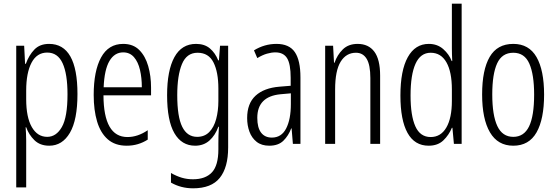

<svg xmlns="http://www.w3.org/2000/svg" viewBox="-20 -780 3014 1041"><path d="M246 -542Q400 -542 400 -270Q400 -130 359 -60Q318 10 247 10Q197 10 166.5 -20Q136 -50 122 -90H119Q120 -75 121 -56.5Q122 -38 122 -19V236H68V-532H111L116 -434H120Q137 -481 166.5 -511.5Q196 -542 246 -542ZM236 -495Q180 -495 151 -440Q122 -385 122 -289V-242Q122 -144 152.5 -91Q183 -38 236 -38Q285 -38 315.5 -91.5Q346 -145 346 -269Q346 -379 319.5 -437Q293 -495 236 -495Z M648 -542Q702 -542 735 -509Q768 -476 783.5 -422Q799 -368 799 -305V-263H541Q542 -37 671 -37Q727 -37 781 -74V-23Q756 -7 727.5 1.5Q699 10 667 10Q604 10 564.5 -24.5Q525 -59 506.5 -121Q488 -183 488 -265Q488 -395 528 -468.5Q568 -542 648 -542ZM648 -496Q601 -496 573.5 -449.5Q546 -403 542 -307H749Q749 -358 739 -401Q729 -444 706.5 -470Q684 -496 648 -496Z M1043 -542Q1089 -542 1118 -517.5Q1147 -493 1163 -453H1167L1173 -532H1217V20Q1217 128 1171.5 184.5Q1126 241 1027 241Q961 241 907 210V158Q937 175 965.5 183.5Q994 192 1026 192Q1094 192 1129 154.5Q1164 117 1164 30V-2Q1164 -21 1164.5 -43.5Q1165 -66 1167 -93H1164Q1147 -46 1115.5 -18Q1084 10 1038 10Q965 10 925.5 -58Q886 -126 886 -264Q886 -398 925.5 -470Q965 -542 1043 -542ZM1051 -494Q992 -494 966.5 -432.5Q941 -371 941 -264Q941 -147 968 -92.5Q995 -38 1049 -38Q1089 -38 1114.5 -64Q1140 -90 1152 -134.5Q1164 -179 1164 -233V-300Q1164 -389 1137.5 -441.5Q1111 -494 1051 -494Z M1479 -542Q1548 -542 1578.5 -497.5Q1609 -453 1609 -360V0H1568L1561 -84H1559Q1544 -44 1516.5 -17Q1489 10 1440 10Q1398 10 1371.5 -11Q1345 -32 1332.5 -66Q1320 -100 1320 -140Q1320 -219 1365.5 -261Q1411 -303 1495 -310L1556 -315V-358Q1556 -433 1536.5 -464.5Q1517 -496 1473 -496Q1452 -496 1427.5 -489Q1403 -482 1375 -465L1357 -507Q1414 -542 1479 -542ZM1501 -269Q1375 -257 1375 -141Q1375 -88 1395.5 -61Q1416 -34 1454 -34Q1506 -34 1531.5 -83.5Q1557 -133 1557 -216V-274Z M1919 -542Q1978 -542 2009.5 -500Q2041 -458 2041 -370V0H1988V-357Q1988 -428 1968 -461Q1948 -494 1910 -494Q1857 -494 1827 -445.5Q1797 -397 1797 -295V0H1743V-532H1786L1791 -440H1794Q1808 -482 1838.5 -512Q1869 -542 1919 -542Z M2304 10Q2228 10 2189.5 -59.5Q2151 -129 2151 -262Q2151 -398 2191 -470Q2231 -542 2305 -542Q2351 -542 2383 -514Q2415 -486 2429 -449H2432Q2431 -469 2430.5 -486Q2430 -503 2430 -520V-760H2483V0H2441L2433 -87H2430Q2414 -48 2384 -19Q2354 10 2304 10ZM2315 -37Q2370 -37 2400 -88.5Q2430 -140 2430 -233V-295Q2430 -390 2400.5 -442Q2371 -494 2315 -494Q2260 -494 2233 -434.5Q2206 -375 2206 -262Q2206 -153 2232 -95Q2258 -37 2315 -37Z M2930 -267Q2930 -134 2889 -62Q2848 10 2763 10Q2679 10 2636.5 -62.5Q2594 -135 2594 -268Q2594 -401 2635 -471.5Q2676 -542 2763 -542Q2848 -542 2889 -470.5Q2930 -399 2930 -267ZM2649 -268Q2649 -155 2676.5 -96.5Q2704 -38 2763 -38Q2821 -38 2848.5 -94.5Q2876 -151 2876 -267Q2876 -376 2850 -435Q2824 -494 2763 -494Q2702 -494 2675.5 -436.5Q2649 -379 2649 -268Z"/></svg>

Font: Noto Sans Hebrew ExtraCondensed Light
Style: Regular
Weight: 300
Width: 2
Designer: Monotype Design Team
Foundry: Monotype Imaging Inc.
Version: Version 2.004; ttfautohint (v1.8.4.7-5d5b)